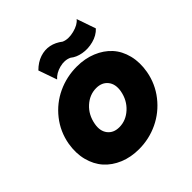

<svg xmlns="http://www.w3.org/2000/svg" viewBox="-201 -915 1088 1088"><g transform="rotate(-45 342.5 -371.5)"><path d="M573.2 -756.8 612.8 -642.1Q585.4 -612.8 542.5 -601.6Q499.5 -590.3 459.2 -597.7Q418.9 -605 394 -626Q360.4 -642.1 318.4 -631.1Q276.4 -620.1 252.9 -592.8L213.9 -704.1Q247.1 -737.3 284.7 -749.8Q322.3 -762.2 358.2 -754.9Q394 -747.6 426.8 -722.2Q459.5 -707.5 506.6 -719.2Q553.7 -731 573.2 -756.8ZM383.8 -565.9Q448.2 -565.9 501.7 -543.9Q555.2 -522 590.6 -483.2Q626 -444.3 640.4 -387.2Q654.8 -330.1 643.1 -263.2Q628.4 -181.6 578.1 -117.7Q527.8 -53.7 455.6 -19.3Q383.3 15.1 301.8 15.1Q237.3 15.1 183.8 -7.1Q130.4 -29.3 95.2 -68.8Q60.1 -108.4 45.4 -165.5Q30.8 -222.7 42 -289.1Q56.6 -371.1 106.9 -434.8Q157.2 -498.5 229.5 -532.2Q301.8 -565.9 383.8 -565.9ZM375 -401.9Q321.8 -401.9 279.5 -363.5Q237.3 -325.2 226.1 -264.2Q216.8 -213.9 241 -182.9Q265.1 -151.9 311 -151.9Q364.3 -151.9 407 -190.7Q449.7 -229.5 460.9 -290Q469.7 -340.3 445.3 -371.1Q420.9 -401.9 375 -401.9Z"/></g></svg>

Font: Stilu Bold
Style: Italic
Weight: 700
Italic angle: -10°
Designer: Genilson Lima Santos
Foundry: Genilson Lima Santos
Version: Version 1.200;PS 001.200;hotconv 1.0.88;makeotf.lib2.5.64775